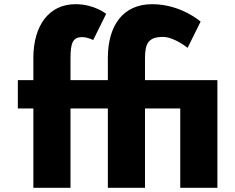

<svg xmlns="http://www.w3.org/2000/svg" viewBox="-20 -895 1121 915"><path d="M839 0H1016V-513H671V-617C671 -688 687 -719 757 -719C810 -719 874 -667 874 -667L936 -792C936 -792 843 -875 705 -875C565 -875 495 -772 494 -622V-513H316V-617C316 -688 326 -718 371 -718C400 -718 424 -704 424 -704L486 -829C486 -829 430 -875 340 -875C212 -875 140 -772 139 -622V-513H65V-378H139V0H316V-378H494V0H671V-378H839Z"/></svg>

Font: Sztylet
Style: Bd
Weight: 700
Foundry: Cannot Into Space Fonts, PlusOne Fonts
Version: Version 0.12